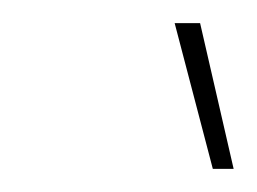

<svg xmlns="http://www.w3.org/2000/svg" viewBox="-20 -740 222 166"><path d="M131 -720H153L182 -594H164Z"/></svg>

Font: Fixel Italic Variable Display Thin
Style: Italic
Weight: 100
Italic angle: -10°
Designer: AlfaBravo + MacPaw
Foundry: Kyrylo Tkachov, Marchela Mozhyna, Serhii Makarenko, Maria Weinstein, Zakhar Kryvoshyya
Version: Version 1.210;Glyphs 3.2 (3217)